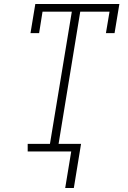

<svg xmlns="http://www.w3.org/2000/svg" viewBox="-20 -755 640 957"><path d="M348 182H305L335 0H118V-38H229L338 -697H192L175 -590H132L156 -735H575L551 -590H508L526 -697H380L272 -38H384Z"/></svg>

Font: Iosevka Curly Slab XLtExObl
Style: Regular
Weight: 200
Width: 7
Italic angle: -9°
Monospace: yes
Designer: Belleve Invis
Foundry: Belleve Invis
Version: Version 11.0.0; ttfautohint (v1.8.3)